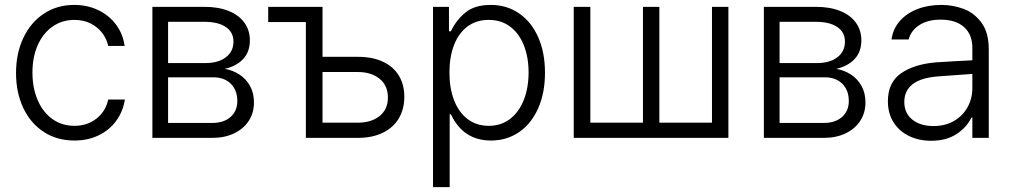

<svg xmlns="http://www.w3.org/2000/svg" viewBox="-20 -558 4094 777"><path d="M44.9 -262.7Q44.9 -342.3 74.5 -404.8Q104 -467.3 157.5 -502.7Q210.9 -538.1 280.3 -538.1Q333.5 -538.1 377.4 -517.1Q421.4 -496.1 449.5 -458.5Q477.5 -420.9 484.4 -372.1H418Q411.6 -401.4 393.1 -425.3Q374.5 -449.2 345.9 -463.4Q317.4 -477.5 281.2 -477.5Q231.4 -477.5 192.9 -450.7Q154.3 -423.8 132.8 -375.5Q111.3 -327.1 111.3 -264.6Q111.3 -201.7 132.6 -152.6Q153.8 -103.5 192.1 -76.2Q230.5 -48.8 281.2 -48.8Q332.5 -48.8 369.9 -77.6Q407.2 -106.4 418 -155.3H485.4Q478 -107.4 450.7 -69.6Q423.3 -31.7 379.6 -10.5Q335.9 10.7 281.2 10.7Q210.4 10.7 156.7 -24.4Q103 -59.6 74 -121.6Q44.9 -183.6 44.9 -262.7Z M596.7 -530.3H807.6Q863.8 -530.3 905.3 -513.7Q946.8 -497.1 969 -466.3Q991.2 -435.5 991.2 -394.5Q991.2 -348.6 964.4 -319.6Q937.5 -290.5 889.6 -279.3Q921.9 -273.9 948.7 -256.6Q975.6 -239.3 991.7 -210.4Q1007.8 -181.6 1007.8 -143.6Q1007.8 -102.1 987.1 -69.6Q966.3 -37.1 928 -18.6Q889.6 0 838.9 0H596.7ZM940.4 -149.4Q940.4 -192.9 914.1 -219Q887.7 -245.1 843.8 -245.1H660.2V-60.5H838.9Q885.7 -60.5 913.1 -84.7Q940.4 -108.9 940.4 -149.4ZM924.8 -389.6Q924.8 -427.7 893.8 -448.7Q862.8 -469.7 807.6 -469.7H660.2V-302.7H810.5Q863.3 -302.7 894 -326.2Q924.8 -349.6 924.8 -389.6Z M1285.2 -328.1H1427.7Q1487.3 -328.1 1529.5 -308.3Q1571.8 -288.6 1594 -252.2Q1616.2 -215.8 1616.2 -166Q1616.2 -116.7 1594 -79.1Q1571.8 -41.5 1529.3 -20.8Q1486.8 0 1427.7 0H1217.8V-468.8H1065.4V-530.3H1285.2ZM1427.7 -61.5Q1482.9 -61.5 1516.4 -88.6Q1549.8 -115.7 1549.8 -163.1Q1549.8 -211.4 1516.4 -239Q1482.9 -266.6 1427.7 -266.6H1285.2V-61.5Z M1732.4 -530.3H1796.9V-431.6H1804.7Q1826.2 -476.6 1863.5 -507.3Q1900.9 -538.1 1965.8 -538.1Q2030.8 -538.1 2080.6 -503.9Q2130.4 -469.7 2158 -407.5Q2185.5 -345.2 2185.5 -263.7Q2185.5 -182.1 2158 -119.9Q2130.4 -57.6 2080.8 -23.4Q2031.2 10.7 1966.8 10.7Q1854.5 10.7 1804.7 -95.7H1799.8V199.2H1732.4ZM1958 -48.8Q2008.3 -48.8 2044.7 -77.1Q2081.1 -105.5 2100.1 -154.5Q2119.1 -203.6 2119.1 -264.6Q2119.1 -325.7 2100.3 -373.8Q2081.5 -421.9 2045.2 -449.7Q2008.8 -477.5 1958 -477.5Q1907.7 -477.5 1871.8 -450.7Q1835.9 -423.8 1817.4 -375.7Q1798.8 -327.6 1798.8 -264.6Q1798.8 -201.2 1817.6 -152.3Q1836.4 -103.5 1872.3 -76.2Q1908.2 -48.8 1958 -48.8Z M2369.1 -530.3V-61.5H2582V-530.3H2648.4V-61.5H2861.3V-530.3H2927.7V0H2301.8V-530.3Z M3071.3 -530.3H3282.2Q3338.4 -530.3 3379.9 -513.7Q3421.4 -497.1 3443.6 -466.3Q3465.8 -435.5 3465.8 -394.5Q3465.8 -348.6 3439 -319.6Q3412.1 -290.5 3364.3 -279.3Q3396.5 -273.9 3423.3 -256.6Q3450.2 -239.3 3466.3 -210.4Q3482.4 -181.6 3482.4 -143.6Q3482.4 -102.1 3461.7 -69.6Q3440.9 -37.1 3402.6 -18.6Q3364.3 0 3313.5 0H3071.3ZM3415 -149.4Q3415 -192.9 3388.7 -219Q3362.3 -245.1 3318.4 -245.1H3134.8V-60.5H3313.5Q3360.4 -60.5 3387.7 -84.7Q3415 -108.9 3415 -149.4ZM3399.4 -389.6Q3399.4 -427.7 3368.4 -448.7Q3337.4 -469.7 3282.2 -469.7H3134.8V-302.7H3285.2Q3337.9 -302.7 3368.7 -326.2Q3399.4 -349.6 3399.4 -389.6Z M3768.6 -305.7Q3802.7 -308.1 3844.5 -310.3Q3886.2 -312.5 3915 -314V-364.3Q3915 -418 3881.6 -448.2Q3848.1 -478.5 3786.1 -478.5Q3734.9 -478.5 3700.9 -456.8Q3667 -435.1 3657.2 -398.4H3587.9Q3593.3 -439.9 3620.4 -471.7Q3647.5 -503.4 3691.4 -520.8Q3735.4 -538.1 3790 -538.1Q3835.9 -538.1 3879.2 -522.2Q3922.4 -506.3 3951.9 -466.3Q3981.4 -426.3 3981.4 -358.4V0H3915V-82H3911.1Q3892.6 -43 3851.1 -15.6Q3809.6 11.7 3748 11.7Q3699.2 11.7 3659.4 -7.3Q3619.6 -26.4 3596.4 -62.5Q3573.2 -98.6 3573.2 -148.4Q3573.2 -224.1 3626.2 -261.2Q3679.2 -298.3 3768.6 -305.7ZM3757.8 -47.9Q3805.2 -47.9 3840.8 -68.6Q3876.5 -89.4 3895.8 -124.5Q3915 -159.7 3915 -202.1V-258.8L3778.3 -249Q3708.5 -244.1 3674.1 -217.8Q3639.6 -191.4 3639.6 -145.5Q3639.6 -99.6 3672.4 -73.7Q3705.1 -47.9 3757.8 -47.9Z"/></svg>

Font: Pretendard GOV Light
Style: Regular
Weight: 300
Designer: Base glyphs from Inter by Rasmus Andersson; Hangeul glyphs from Noto Sans CJK(Source Han Sans) by Jang Soo-young and Kan
Foundry: Kil Hyung-jin
Version: Version 1.309